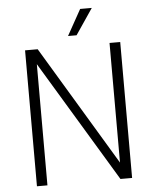

<svg xmlns="http://www.w3.org/2000/svg" viewBox="-59 -936 789 985"><g transform="rotate(-5 335.5 -443.5)"><path d="M581 -700V0H521L145 -624V0H91V-700H156L526 -84V-700ZM391 -887H451L361 -754H317Z"/></g></svg>

Font: Sarabun ExtraLight
Style: Regular
Weight: 275
Designer: Suppakit Chalermlarp | Katatrad Co.,Ltd.
Foundry: Cadson Demak Co.,Ltd.
Version: Version 1.000; ttfautohint (v1.6)